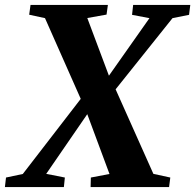

<svg xmlns="http://www.w3.org/2000/svg" viewBox="-49 -763 796 783"><path d="M-29 0 -24.5 -39 44 -53.5 287 -368.5 389 -445.5 560.5 -689 489.5 -702.5 494 -743H727L722 -702.5L654.5 -689L415.5 -390L313.5 -307L139.5 -54L215.5 -39L211.5 0ZM320.5 0 321.5 -39 397.5 -53.5 305 -302.5 281.5 -357 134.5 -689 70 -703 75.5 -743H391L385.5 -703.5L307 -689.5L397 -449.5L421.5 -401L576.5 -54L645.5 -39L640.5 0Z"/></svg>

Font: Merriweather 60pt ExtraBold
Style: Italic
Weight: 800
Italic angle: -7.8°
Version: Version 2.101